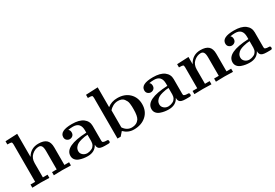

<svg xmlns="http://www.w3.org/2000/svg" viewBox="38 -1572 3515 2456"><g transform="rotate(-30 1795.5 -344.0)"><path d="M45 0V-47H114V-600Q114 -628 103.5 -633.5Q93 -639 45 -639V-686L222 -694V-354H223Q279 -450 392 -450Q469 -450 507.5 -416.5Q546 -383 546 -306V-47H615V0Q531 -3 489 -3Q447 -3 363 0V-47H432V-317Q432 -371 418 -392.5Q404 -414 377 -414Q322 -414 275 -372.5Q228 -331 228 -256V-47H297V0Q213 -3 171 -3Q129 -3 45 0Z M670 -108Q670 -251 995 -265V-299Q995 -417 885 -417Q846 -417 813 -410Q835 -395 835 -361Q835 -331 816 -314.5Q797 -298 772 -298Q749 -298 729.5 -314.5Q710 -331 710 -361Q710 -453 889 -453Q997 -453 1053 -411Q1109 -369 1109 -299V-84Q1109 -70 1111 -64Q1113 -58 1127 -52.5Q1141 -47 1170 -47Q1179 -47 1183 -46Q1187 -45 1191.5 -40Q1196 -35 1196 -24Q1196 -8 1189 -4Q1182 0 1164 0H1116Q1079 0 1056 -7Q1033 -14 1024.5 -28Q1016 -42 1014 -51.5Q1012 -61 1012 -77Q969 6 863 6Q833 6 803 1.5Q773 -3 741 -14.5Q709 -26 689.5 -50Q670 -74 670 -108ZM787 -109Q787 -76 813.5 -53Q840 -30 878 -30Q891 -30 907.5 -34Q924 -38 945.5 -48Q967 -58 981 -82Q995 -106 995 -139V-234Q973 -233 953.5 -230.5Q934 -228 901 -219.5Q868 -211 845 -199Q822 -187 804.5 -163.5Q787 -140 787 -109Z M1234 -639V-686L1411 -694V-401Q1470 -450 1558 -450Q1666 -450 1731.5 -387Q1797 -324 1797 -223Q1797 -119 1727 -56.5Q1657 6 1545 6Q1461 6 1399 -56L1350 0H1303V-600Q1303 -628 1292.5 -633.5Q1282 -639 1234 -639ZM1417 -99Q1463 -30 1536 -30Q1606 -30 1643 -82Q1669 -121 1669 -223Q1669 -248 1668.5 -262.5Q1668 -277 1665 -303Q1662 -329 1654 -345.5Q1646 -362 1633 -379.5Q1620 -397 1598 -405.5Q1576 -414 1547 -414Q1508 -414 1473.5 -396Q1439 -378 1417 -350Z M1867 -108Q1867 -251 2192 -265V-299Q2192 -417 2082 -417Q2043 -417 2010 -410Q2032 -395 2032 -361Q2032 -331 2013 -314.5Q1994 -298 1969 -298Q1946 -298 1926.5 -314.5Q1907 -331 1907 -361Q1907 -453 2086 -453Q2194 -453 2250 -411Q2306 -369 2306 -299V-84Q2306 -70 2308 -64Q2310 -58 2324 -52.5Q2338 -47 2367 -47Q2376 -47 2380 -46Q2384 -45 2388.5 -40Q2393 -35 2393 -24Q2393 -8 2386 -4Q2379 0 2361 0H2313Q2276 0 2253 -7Q2230 -14 2221.5 -28Q2213 -42 2211 -51.5Q2209 -61 2209 -77Q2166 6 2060 6Q2030 6 2000 1.5Q1970 -3 1938 -14.5Q1906 -26 1886.5 -50Q1867 -74 1867 -108ZM1984 -109Q1984 -76 2010.5 -53Q2037 -30 2075 -30Q2088 -30 2104.5 -34Q2121 -38 2142.5 -48Q2164 -58 2178 -82Q2192 -106 2192 -139V-234Q2170 -233 2150.5 -230.5Q2131 -228 2098 -219.5Q2065 -211 2042 -199Q2019 -187 2001.5 -163.5Q1984 -140 1984 -109Z M2439 0V-47H2508V-356Q2508 -384 2497.5 -389.5Q2487 -395 2439 -395V-442L2611 -450V-342Q2666 -450 2786 -450Q2863 -450 2901.5 -416.5Q2940 -383 2940 -306V-47H3009V0Q2925 -3 2883 -3Q2841 -3 2757 0V-47H2826V-317Q2826 -371 2812 -392.5Q2798 -414 2771 -414Q2716 -414 2669 -372.5Q2622 -331 2622 -256V-47H2691V0Q2607 -3 2565 -3Q2523 -3 2439 0Z M3064 -108Q3064 -251 3389 -265V-299Q3389 -417 3279 -417Q3240 -417 3207 -410Q3229 -395 3229 -361Q3229 -331 3210 -314.5Q3191 -298 3166 -298Q3143 -298 3123.5 -314.5Q3104 -331 3104 -361Q3104 -453 3283 -453Q3391 -453 3447 -411Q3503 -369 3503 -299V-84Q3503 -70 3505 -64Q3507 -58 3521 -52.5Q3535 -47 3564 -47Q3573 -47 3577 -46Q3581 -45 3585.5 -40Q3590 -35 3590 -24Q3590 -8 3583 -4Q3576 0 3558 0H3510Q3473 0 3450 -7Q3427 -14 3418.5 -28Q3410 -42 3408 -51.5Q3406 -61 3406 -77Q3363 6 3257 6Q3227 6 3197 1.5Q3167 -3 3135 -14.5Q3103 -26 3083.5 -50Q3064 -74 3064 -108ZM3181 -109Q3181 -76 3207.5 -53Q3234 -30 3272 -30Q3285 -30 3301.5 -34Q3318 -38 3339.5 -48Q3361 -58 3375 -82Q3389 -106 3389 -139V-234Q3367 -233 3347.5 -230.5Q3328 -228 3295 -219.5Q3262 -211 3239 -199Q3216 -187 3198.5 -163.5Q3181 -140 3181 -109Z"/></g></svg>

Font: CMU Serif
Style: Bold
Weight: 700
Version: Version 0.7.0